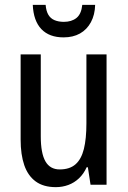

<svg xmlns="http://www.w3.org/2000/svg" viewBox="-20 -761 527 791"><path d="M419 -537V0H353L342 -72H337Q325 -45 305.5 -26.5Q286 -8 261.5 1Q237 10 210 10Q159 10 127 -13.5Q95 -37 80 -80.5Q65 -124 65 -186V-537H148V-199Q148 -130 167 -96.5Q186 -63 226 -63Q267 -63 291 -84Q315 -105 325.5 -147Q336 -189 336 -253V-537ZM372 -741Q371 -700 354.5 -669.5Q338 -639 309.5 -623Q281 -607 242 -607Q183 -607 150.5 -641Q118 -675 115 -741H168Q170 -716 179 -700.5Q188 -685 204.5 -678Q221 -671 243 -671Q275 -671 295 -687Q315 -703 319 -741Z"/></svg>

Font: Noto Sans Display Condensed
Style: Regular
Weight: 400
Width: 3
Designer: Monotype Design Team
Foundry: Monotype Imaging Inc.
Version: Version 2.003